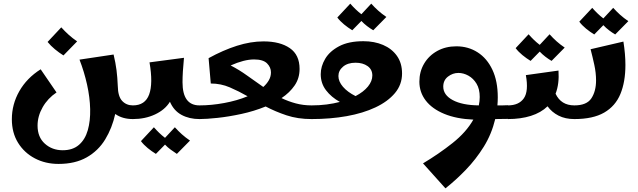

<svg xmlns="http://www.w3.org/2000/svg" viewBox="-20 -653 3500 1053"><path d="M301 246Q229 246 171 215.5Q113 185 79 130Q45 75 45 1Q45 -81 86 -153Q127 -225 203 -273L290 -146Q242 -114 214 -65Q186 -16 186 36Q186 99 226 135Q266 171 324 171Q379 171 413 141.5Q447 112 461.5 61Q476 10 474.5 -54.5Q473 -119 457.5 -189Q442 -259 416 -326L603 -354Q614 -308 619 -268.5Q624 -229 626 -181Q627 -124 650 -99.5Q673 -75 709 -75L729 -38L709 0Q651 0 612 -28Q595 49 557 111.5Q519 174 455.5 210Q392 246 301 246ZM328 -349Q304 -364 281 -383Q258 -402 241 -423L316 -503Q336 -481 356.5 -462.5Q377 -444 403 -426Z M709 0V-75Q776 -75 798 -135Q820 -195 800 -311L989 -336Q985 -295 983 -262Q981 -229 981 -202Q981 -75 1074 -75L1094 -38L1074 0Q1018 0 975.5 -23Q933 -46 912 -95Q885 -51 830.5 -25.5Q776 0 709 0ZM835 191Q812 177 790 159Q768 141 753 121L824 45Q838 61 853 75.5Q868 90 885 103L939 45Q958 66 977.5 83.5Q997 101 1022 118L950 191Q933 180 916 167.5Q899 155 885 140Z M1074 0V-75Q1139 -75 1209.5 -88Q1280 -101 1338 -125Q1289 -153 1240 -174Q1191 -195 1136 -195L1124 -334Q1204 -378 1279.5 -402Q1355 -426 1425 -426Q1516 -426 1569.5 -389Q1623 -352 1623 -275Q1623 -224 1596 -184.5Q1569 -145 1524 -115Q1561 -97 1602 -86Q1643 -75 1689 -75L1709 -38L1689 0Q1613 0 1551.5 -20.5Q1490 -41 1437 -69Q1373 -43 1303.5 -28Q1234 -13 1173 -6.5Q1112 0 1074 0ZM1373 -327Q1319 -327 1245 -294Q1292 -270 1335.5 -238.5Q1379 -207 1424 -176Q1443 -193 1454.5 -213Q1466 -233 1466 -256Q1466 -284 1444.5 -305.5Q1423 -327 1373 -327Z M1689 0V-75Q1732 -75 1771 -80Q1810 -85 1844 -94Q1797 -120 1768 -158Q1739 -196 1739 -246Q1739 -289 1763.5 -330.5Q1788 -372 1840 -399.5Q1892 -427 1973 -427Q2033 -427 2081 -406.5Q2129 -386 2157 -346.5Q2185 -307 2185 -250Q2185 -189 2146 -142.5Q2107 -96 2039 -64Q1971 -32 1881.5 -16Q1792 0 1689 0ZM1836 -236Q1836 -206 1861 -177Q1886 -148 1930 -126Q1974 -149 1998 -178.5Q2022 -208 2022 -239Q2022 -272 1996 -290.5Q1970 -309 1930 -309Q1887 -309 1861.5 -287.5Q1836 -266 1836 -236ZM1912 -487Q1889 -501 1867 -519Q1845 -537 1830 -557L1901 -633Q1915 -617 1930 -602.5Q1945 -588 1962 -575L2016 -633Q2035 -612 2054.5 -594.5Q2074 -577 2099 -560L2027 -487Q2010 -497 1993 -510Q1976 -523 1962 -538Z M2423 380 2300 243Q2387 191 2462 131.5Q2537 72 2576 3Q2483 -1 2416.5 -28.5Q2350 -56 2315 -101.5Q2280 -147 2280 -205Q2280 -260 2306 -304Q2332 -348 2378 -373.5Q2424 -399 2483 -399Q2548 -399 2599.5 -366Q2651 -333 2680.5 -270.5Q2710 -208 2710 -119Q2710 -97 2708 -75Q2722 -75 2736 -75Q2750 -75 2765 -76L2785 -38L2765 -1Q2747 -1 2730 -0.5Q2713 0 2696 0Q2676 83 2633 152Q2590 221 2535 278Q2480 335 2423 380ZM2411 -178Q2411 -132 2463 -104Q2515 -76 2606 -75Q2611 -98 2611 -121Q2611 -165 2593.5 -194Q2576 -223 2549 -238Q2522 -253 2494 -253Q2463 -253 2437 -233Q2411 -213 2411 -178Z M2765 0V-75Q2826 -75 2853 -114Q2880 -153 2864 -241L3043 -266Q3048 -193 3027 -139Q3057 -75 3130 -75L3150 -38L3130 0Q3080 0 3043 -19Q3006 -38 2983 -70Q2947 -35 2891.5 -17.5Q2836 0 2765 0ZM2890 -319Q2867 -333 2845 -351Q2823 -369 2808 -389L2879 -465Q2893 -449 2908 -434.5Q2923 -420 2940 -407L2994 -465Q3013 -444 3032.5 -426.5Q3052 -409 3077 -392L3005 -319Q2988 -329 2971 -342Q2954 -355 2940 -370Z M3130 0V-75Q3198 -75 3223.5 -114Q3249 -153 3249 -212Q3249 -253 3239.5 -297Q3230 -341 3219 -383L3399 -425Q3410 -356 3410 -297Q3410 -204 3382.5 -137.5Q3355 -71 3293.5 -35.5Q3232 0 3130 0ZM3239 -464Q3216 -478 3194 -496Q3172 -514 3157 -534L3228 -610Q3242 -594 3257 -579.5Q3272 -565 3289 -552L3343 -610Q3362 -589 3381.5 -571.5Q3401 -554 3426 -537L3354 -464Q3337 -474 3320 -487Q3303 -500 3289 -515Z"/></svg>

Font: Marhey SemiBold
Style: Regular
Weight: 600
Designer: Nur Syamsi & Bustanul Arifin
Foundry: Namelatype
Version: Version 1.000; ttfautohint (v1.8.4.7-5d5b)